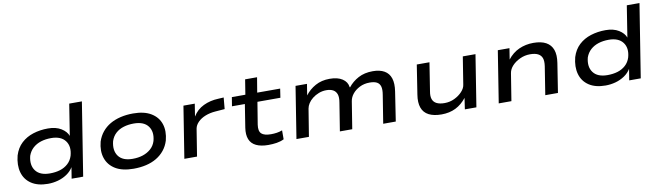

<svg xmlns="http://www.w3.org/2000/svg" viewBox="-38 -1258 6243 1820"><g transform="rotate(-10 3083.0 -348.0)"><path d="M314 9Q216 9 154.5 -32Q93 -73 73 -144.5Q53 -216 76 -306Q98 -377 146 -421.5Q194 -466 260.5 -487Q327 -508 403 -508Q479 -508 529.5 -477Q580 -446 596 -401H595L643 -705H765L653 0H542L560 -112H562Q538 -71 498 -44Q458 -17 410.5 -4Q363 9 314 9ZM349 -85Q403 -85 447 -98.5Q491 -112 523.5 -141.5Q556 -171 570 -216Q594 -303 552.5 -358Q511 -413 416 -413Q363 -413 318.5 -399Q274 -385 241.5 -356Q209 -327 193 -282Q171 -195 212 -140Q253 -85 349 -85Z M1138 9Q1030 9 964 -31Q898 -71 874.5 -141Q851 -211 874 -299Q891 -351 923 -390Q955 -429 999.5 -455Q1044 -481 1100.5 -494.5Q1157 -508 1222 -508Q1329 -508 1395 -468Q1461 -428 1484 -359Q1507 -290 1484 -201Q1468 -149 1436 -109.5Q1404 -70 1359.5 -43.5Q1315 -17 1259 -4Q1203 9 1138 9ZM1145 -85Q1200 -85 1244 -99.5Q1288 -114 1321 -143Q1354 -172 1368 -217Q1391 -303 1350 -358Q1309 -413 1212 -413Q1160 -413 1115 -399.5Q1070 -386 1038 -357Q1006 -328 991 -283Q969 -195 1009 -140Q1049 -85 1145 -85Z M1627 0 1706 -498H1815L1796 -377Q1834 -440 1899 -471Q1964 -502 2042 -505L2095 -508L2085 -398L1995 -391Q1941 -387 1897 -369.5Q1853 -352 1825 -323.5Q1797 -295 1791 -262L1749 0Z M2435 9Q2364 9 2318 -13Q2272 -35 2254.5 -79.5Q2237 -124 2247 -190L2282 -412H2158L2172 -498H2302L2325 -642H2440L2416 -498H2637L2624 -412H2403L2368 -198Q2359 -137 2385.5 -112Q2412 -87 2478 -87Q2505 -87 2532.5 -91Q2560 -95 2586 -105V-19Q2554 -3 2515.5 3Q2477 9 2435 9Z M2706 0 2785 -498H2895L2878 -391V-390Q2917 -442 2976.5 -475Q3036 -508 3114 -508Q3191 -508 3236.5 -478Q3282 -448 3288 -398L3291 -394Q3331 -445 3390 -476.5Q3449 -508 3529 -508Q3597 -508 3640.5 -483Q3684 -458 3700.5 -408Q3717 -358 3705 -281L3662 0H3541L3584 -269Q3593 -321 3584.5 -350.5Q3576 -380 3551 -393.5Q3526 -407 3482 -407Q3428 -407 3385.5 -385.5Q3343 -364 3317 -332Q3291 -300 3285 -262L3243 0H3124L3167 -269Q3176 -320 3165.5 -349.5Q3155 -379 3129.5 -393Q3104 -407 3065 -407Q3026 -407 2991.5 -393.5Q2957 -380 2930.5 -359Q2904 -338 2888.5 -313.5Q2873 -289 2869 -265L2826 0Z M4102 9Q4028 9 3980 -15.5Q3932 -40 3914 -90.5Q3896 -141 3908 -215L3952 -498H4074L4031 -224Q4023 -179 4033.5 -150Q4044 -121 4073 -106.5Q4102 -92 4149 -92Q4200 -92 4244.5 -113.5Q4289 -135 4319 -167.5Q4349 -200 4353 -235L4395 -498H4517L4438 0H4327L4343 -109H4344Q4298 -50 4238.5 -20.5Q4179 9 4102 9Z M4653 0 4732 -498H4844L4827 -390H4826Q4873 -451 4937 -479.5Q5001 -508 5075 -508Q5150 -508 5196.5 -482.5Q5243 -457 5261 -407Q5279 -357 5267 -281L5223 0H5101L5144 -272Q5151 -321 5140.5 -349.5Q5130 -378 5101.5 -392.5Q5073 -407 5025 -407Q4974 -407 4928 -385.5Q4882 -364 4852.5 -332Q4823 -300 4817 -262L4775 0Z M5681 9Q5583 9 5521.5 -32Q5460 -73 5440 -144.5Q5420 -216 5443 -306Q5465 -377 5513 -421.5Q5561 -466 5627.5 -487Q5694 -508 5770 -508Q5846 -508 5896.5 -477Q5947 -446 5963 -401H5962L6010 -705H6132L6020 0H5909L5927 -112H5929Q5905 -71 5865 -44Q5825 -17 5777.5 -4Q5730 9 5681 9ZM5716 -85Q5770 -85 5814 -98.5Q5858 -112 5890.5 -141.5Q5923 -171 5937 -216Q5961 -303 5919.5 -358Q5878 -413 5783 -413Q5730 -413 5685.5 -399Q5641 -385 5608.5 -356Q5576 -327 5560 -282Q5538 -195 5579 -140Q5620 -85 5716 -85Z"/></g></svg>

Font: Nunito Sans 7pt Expanded SemiBold
Style: Italic
Weight: 600
Width: 7
Italic angle: -9°
Designer: Vernon Adams
Foundry: Vernon Adams
Version: Version 3.101;gftools[0.9.27]